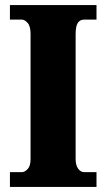

<svg xmlns="http://www.w3.org/2000/svg" viewBox="-20 -734 416 754"><path d="M19 0V-58H66Q77 -58 88.5 -70Q100 -82 100 -109V-601Q100 -631 88.5 -644Q77 -657 66 -657H19V-714H359V-657H310Q294 -657 285.5 -644Q277 -631 277 -600V-110Q277 -85 287 -71.5Q297 -58 310 -58H359V0Z"/></svg>

Font: Noto Serif Thai Condensed Black
Style: Regular
Weight: 900
Width: 3
Designer: Monotype Design Team
Foundry: Monotype Imaging Inc.
Version: Version 2.002; ttfautohint (v1.8.4.7-5d5b)